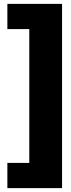

<svg xmlns="http://www.w3.org/2000/svg" viewBox="-20 -845 364 990"><path d="M300 -825V125H18V-5H131V-695H18V-825Z"/></svg>

Font: FiraGO ExtraBold
Style: Regular
Weight: 800
Designer: bBox Type
Foundry: bBox Type GmbH
Version: Version 1.001;PS 001.001;hotconv 1.0.88;makeotf.lib2.5.64775